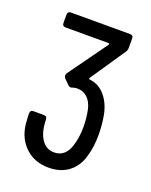

<svg xmlns="http://www.w3.org/2000/svg" viewBox="-91 -933 420 533"><g transform="rotate(20 118.5 -667.0)"><path d="M16 -544Q14 -566 14 -577Q14 -587 24 -587H54Q64 -587 64 -577Q64 -568 66 -554Q70 -529 83 -514Q96 -499 116 -499Q149 -499 161 -537Q169 -563 169 -593Q169 -618 164 -643Q159 -665 146.5 -676.5Q134 -688 116 -688Q112 -688 104 -686Q100 -684 96.5 -684.5Q93 -685 90 -688L75 -703Q70 -710 74 -717L156 -831Q158 -833 157 -834.5Q156 -836 154 -836H28Q18 -836 18 -846V-870Q18 -880 28 -880H202Q212 -880 212 -870V-843Q212 -835 208 -830L139 -728Q137 -726 138 -724.5Q139 -723 141 -723Q168 -720 186.5 -698Q205 -676 211 -643Q216 -615 216 -587Q216 -552 208 -525Q200 -492 176 -473Q152 -454 116 -454Q75 -454 48 -479Q21 -504 16 -544Z"/></g></svg>

Font: Barlow Condensed
Style: Regular
Weight: 400
Width: 3
Designer: Jeremy Tribby
Foundry: Tribby Type
Version: Version 1.500